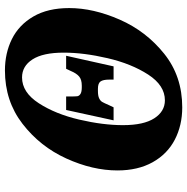

<svg xmlns="http://www.w3.org/2000/svg" viewBox="-10 -756 776 797"><g transform="rotate(-90 378.5 -357.0)"><path d="M70 -258Q70 -361 119.5 -470Q169 -579 263.5 -652Q358 -725 485 -725Q557 -725 615.5 -696Q674 -667 709 -607Q744 -547 744 -458Q744 -358 696 -248.5Q648 -139 554.5 -64Q461 11 332 11Q257 11 197.5 -20Q138 -51 104 -112Q70 -173 70 -258ZM559 -481Q559 -567 531 -610.5Q503 -654 456 -654Q394 -654 349 -584.5Q304 -515 281 -416.5Q258 -318 258 -235Q258 -149 286.5 -105Q315 -61 361 -61Q423 -61 468 -130.5Q513 -200 536 -299Q559 -398 559 -481ZM321 -471H377V-454Q377 -433 378 -425Q379 -417 387.5 -411.5Q396 -406 415 -406H422Q447 -406 460 -417Q473 -428 483 -452L492 -471H546L502 -274H447V-293Q447 -317 439.5 -328Q432 -339 409 -339H400Q380 -339 369.5 -334Q359 -329 354.5 -321.5Q350 -314 341 -293L332 -274H278Z"/></g></svg>

Font: Noto Serif NarrowBlack
Style: Italic
Weight: 900
Width: 4
Italic angle: -12°
Designer: Monotype Design Team
Foundry: Monotype Imaging Inc.
Version: Version 1.001